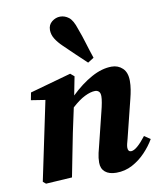

<svg xmlns="http://www.w3.org/2000/svg" viewBox="-88 -853 782 937"><g transform="rotate(-10 303.0 -384.0)"><path d="M195 0 65 8 51 -4 133 -395 63 -406 70 -443 274 -500 293 -484 275 -392Q327 -442 379 -470.5Q431 -499 479 -499Q511 -499 533 -478Q555 -457 555 -415Q555 -395 551.5 -373Q548 -351 542 -328L495 -139Q491 -125 488.5 -114.5Q486 -104 486 -96Q486 -76 502 -76Q528 -76 576 -138L606 -118Q587 -85 558 -54.5Q529 -24 492.5 -4.5Q456 15 413 15Q377 15 357.5 -1.5Q338 -18 338 -48Q338 -71 343.5 -95Q349 -119 355 -141L392 -291Q398 -314 401.5 -333.5Q405 -353 405 -365Q405 -382 397.5 -389Q390 -396 379 -396Q357 -396 327.5 -381.5Q298 -367 263 -335L237 -214Q226 -161 216 -107.5Q206 -54 195 0ZM400 -557 370 -538Q343 -564 316 -589Q289 -614 263 -640Q240 -662 227 -683Q214 -704 214 -727Q214 -753 233 -768Q252 -783 274 -783Q297 -783 316.5 -768Q336 -753 350 -709Q364 -672 375.5 -633.5Q387 -595 400 -557Z"/></g></svg>

Font: Source Serif Pro
Style: Bold Italic
Weight: 700
Italic angle: -12°
Designer: Frank Grießhammer
Foundry: Adobe Systems Incorporated
Version: Version 3.001;hotconv 1.0.111;makeotfexe 2.5.65597